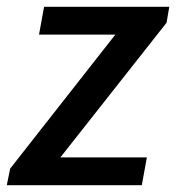

<svg xmlns="http://www.w3.org/2000/svg" viewBox="-40 -546 519 566"><path d="M-20 0 -10 -49 300 -444H75L90 -526H459L451 -479L138 -82H393L378 0Z"/></svg>

Font: Archivo SemiCondensed Medium
Style: Italic
Weight: 500
Width: 4
Italic angle: -10°
Designer: Hector Gatti
Foundry: Omnibus-Type
Version: Version 2.001